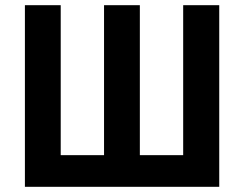

<svg xmlns="http://www.w3.org/2000/svg" viewBox="-20 -720 940 740"><path d="M76 0H825V-700H686V-122H519V-700H381V-122H214V-700H76Z"/></svg>

Font: Finlandica SemiBold
Style: Regular
Weight: 600
Designer: Niklas Ekholm, Juho Hiilivirta, Jaakko Suomalainen
Foundry: Helsinki Type Studio
Version: Version 2.000;Glyphs 3.2 (3202)